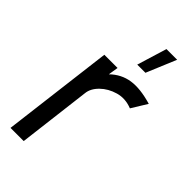

<svg xmlns="http://www.w3.org/2000/svg" viewBox="-223 -758 813 813"><g transform="rotate(45 183.5 -351.5)"><path d="M23 0 85 -500H164L157 -455Q195 -492 244.5 -499.5Q294 -507 365 -486L322 -416Q279 -433 239 -421.5Q199 -410 172 -383.5Q145 -357 142 -327L102 0ZM213 -569 254 -703H318L262 -569Z"/></g></svg>

Font: Kulim Park
Style: Italic
Weight: 400
Italic angle: -8°
Designer: Noponies / Dale Sattler
Foundry: Noponies
Version: Version 1.000; ttfautohint (v1.8.3)